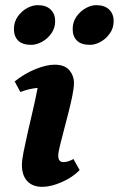

<svg xmlns="http://www.w3.org/2000/svg" viewBox="-20 -713 461 745"><path d="M144 12Q106 12 85.5 -10.5Q65 -33 65 -73Q65 -91 71.5 -124Q78 -157 87.5 -198.5Q97 -240 107.5 -285Q118 -330 126 -372Q93 -369 59 -356L37 -397Q74 -427 117 -444.5Q160 -462 192 -462Q231 -462 249 -440.5Q267 -419 267 -391Q267 -373 261 -343Q255 -313 246 -277.5Q237 -242 228 -208Q219 -174 212.5 -147.5Q206 -121 206 -109Q206 -84 226 -84Q244 -84 265 -96L289 -53Q262 -25 220 -6.5Q178 12 144 12ZM329 -539Q295 -539 278.5 -555.5Q262 -572 262 -600Q262 -628 277 -649Q292 -670 313 -681.5Q334 -693 353 -693Q386 -693 403.5 -676Q421 -659 421 -631Q421 -604 406 -583Q391 -562 370 -550.5Q349 -539 329 -539ZM101 -539Q67 -539 50.5 -555.5Q34 -572 34 -600Q34 -628 49 -649Q64 -670 85 -681.5Q106 -693 126 -693Q159 -693 176.5 -676Q194 -659 194 -631Q194 -604 179 -583Q164 -562 142.5 -550.5Q121 -539 101 -539Z"/></svg>

Font: Petrona ExtraBold
Style: Italic
Weight: 800
Italic angle: -9°
Designer: Ringo R. Seeber
Foundry: Ringo R. Seeber
Version: Version 2.001; ttfautohint (v1.8.3)